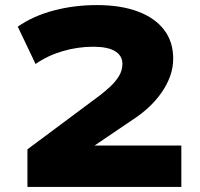

<svg xmlns="http://www.w3.org/2000/svg" viewBox="-20 -736 788 756"><path d="M88 0V-148L374 -361Q392 -375 412.5 -393.5Q433 -412 447.5 -435Q462 -458 462 -484Q462 -517 433 -534.5Q404 -552 347 -552Q286 -552 226.5 -534.5Q167 -517 120 -484L50 -631Q110 -673 191 -694.5Q272 -716 361 -716Q456 -716 523.5 -690.5Q591 -665 626.5 -618Q662 -571 662 -505Q662 -469 649.5 -435Q637 -401 615.5 -370.5Q594 -340 565.5 -313.5Q537 -287 503 -265L348 -160L342 -163H694V0Z"/></svg>

Font: Nunito Sans 10pt Expanded Black
Style: Regular
Weight: 900
Width: 7
Designer: Vernon Adams
Foundry: Vernon Adams
Version: Version 3.101;gftools[0.9.27]